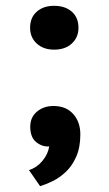

<svg xmlns="http://www.w3.org/2000/svg" viewBox="-20 -497 373 657"><path d="M79.1 0ZM83.5 -63.5Q83.5 -95.7 106.4 -115Q129.4 -134.3 163.1 -134.3Q206.1 -134.3 230.5 -106.9Q254.9 -79.6 254.9 -37.1Q254.9 7.3 241 38.8Q227.1 70.3 205.8 90.6Q184.6 110.8 160.6 122.6Q136.7 134.3 117.2 140.1L79.1 85Q106 76.7 125.2 53.5Q144.5 30.3 148.4 3.9Q126 6.3 104.7 -10Q83.5 -26.4 83.5 -63.5ZM83 -401.9Q83 -437 105.7 -457Q128.4 -477.1 165 -477.1Q203.1 -477.1 225.8 -457Q248.5 -437 248.5 -401.9Q248.5 -369.1 225.8 -348.1Q203.1 -327.1 165 -327.1Q128.4 -327.1 105.7 -348.1Q83 -369.1 83 -401.9Z"/></svg>

Font: PT Astra Sans
Style: Bold
Weight: 700
Designer: A.Korolkova, I. Chaeva
Foundry: ParaType Ltd
Version: Version 1.001; ttfautohint (v1.6)